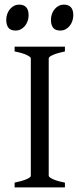

<svg xmlns="http://www.w3.org/2000/svg" viewBox="-20 -819 357 839"><path d="M43.9 0V-21Q77.1 -27.8 95.9 -35.9Q114.7 -43.9 114.7 -50.8V-564Q114.7 -569.8 96.9 -578.6Q79.1 -587.4 43.9 -594.2V-615.2H263.7V-594.2Q230.5 -587.4 211.7 -579.1Q192.9 -570.8 192.9 -564V-50.8Q192.9 -44.9 210.7 -36.4Q228.5 -27.8 263.7 -21V0ZM300.3 -752.4Q300.3 -738.8 295.9 -726.6Q291.5 -714.4 283.9 -705.3Q276.4 -696.3 266.1 -690.9Q255.9 -685.5 243.7 -685.5Q221.7 -685.5 212.2 -697.8Q202.6 -710 202.6 -732.4Q202.6 -746.1 207 -758.3Q211.4 -770.5 219.2 -779.5Q227.1 -788.6 237.1 -793.7Q247.1 -798.8 258.8 -798.8Q300.3 -798.8 300.3 -752.4ZM105 -752.4Q105 -738.8 100.6 -726.6Q96.2 -714.4 88.6 -705.3Q81.1 -696.3 70.8 -690.9Q60.5 -685.5 48.3 -685.5Q26.4 -685.5 16.8 -697.8Q7.3 -710 7.3 -732.4Q7.3 -746.1 11.7 -758.3Q16.1 -770.5 23.9 -779.5Q31.7 -788.6 41.7 -793.7Q51.8 -798.8 63.5 -798.8Q105 -798.8 105 -752.4Z"/></svg>

Font: Noto Serif Devanagari
Style: Regular
Weight: 400
Designer: Monotype Design Team
Foundry: Monotype Imaging Inc.
Version: Version 1.01